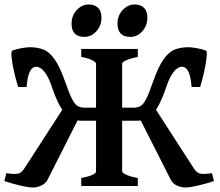

<svg xmlns="http://www.w3.org/2000/svg" viewBox="-23 -835 987 862"><path d="M341.8 0V-35.6Q408.2 -48.8 408.2 -65.4V-549.3Q408.2 -555.2 392.6 -564Q377 -572.8 341.8 -579.6V-615.2H595.7V-579.6Q562.5 -572.8 543.9 -564.5Q525.4 -556.2 525.4 -549.3V-65.4Q525.4 -59.6 542.7 -51Q560.1 -42.5 595.7 -35.6V0ZM837.4 -444.3Q832.5 -496.6 821.5 -516.1Q810.5 -535.6 793 -535.6Q785.6 -535.6 774.2 -528.8Q762.7 -522 749.3 -501.7Q735.8 -481.4 722.2 -440.9Q697.3 -366.2 668 -329.6Q638.7 -293 592.3 -293H492.2L492.7 -351.6H576.7Q594.7 -351.6 607.4 -358.6Q620.1 -365.7 632.8 -389.9Q645.5 -414.1 663.1 -465.3Q687.5 -535.6 711.7 -569.3Q735.8 -603 762.9 -613Q790 -623 822.3 -623Q836.4 -623 860.8 -618.7Q885.3 -614.3 901.4 -607.9Q907.2 -605.5 904.8 -579.3Q902.3 -553.2 894.3 -516.4Q886.2 -479.5 875.5 -444.3ZM58.6 -444.3Q47.4 -479.5 39.3 -516.4Q31.2 -553.2 28.8 -579.3Q26.4 -605.5 32.7 -607.9Q48.3 -614.3 72.8 -618.7Q97.2 -623 111.8 -623Q144 -623 170.9 -613Q197.8 -603 221.9 -569.3Q246.1 -535.6 270.5 -465.3Q288.1 -414.1 300.8 -389.9Q313.5 -365.7 326.4 -358.6Q339.4 -351.6 356.9 -351.6H440.9L441.4 -293H341.3Q295.4 -293 265.9 -329.6Q236.3 -366.2 211.4 -440.9Q197.8 -481.4 184.3 -501.7Q170.9 -522 159.4 -528.8Q147.9 -535.6 140.6 -535.6Q123 -535.6 112.1 -516.1Q101.1 -496.6 96.2 -444.3ZM810.1 6.8Q790.5 6.8 771.2 -2Q752 -10.7 743.2 -28.8L601.6 -308.6L662.6 -365.2L847.7 -78.1Q861.8 -56.6 880.1 -54.7Q898.4 -52.7 928.7 -57.6L937.5 -22Q905.3 -11.2 867.2 -2.2Q829.1 6.8 810.1 6.8ZM5.4 -57.6Q35.6 -52.7 54 -54.7Q72.3 -56.6 85.9 -78.1L271.5 -365.2L332.5 -308.6L190.9 -28.8Q181.6 -10.7 162.6 -2Q143.6 6.8 124 6.8Q105 6.8 66.9 -2.2Q28.8 -11.2 -3.4 -22ZM432.6 -755.9Q432.6 -720.2 409.9 -694.8Q387.2 -669.4 356 -669.4Q298.3 -669.4 298.3 -729Q298.3 -764.6 321.5 -789.8Q344.7 -814.9 374.5 -814.9Q401.9 -814.9 417.2 -800Q432.6 -785.2 432.6 -755.9ZM638.7 -755.9Q638.7 -720.2 616.2 -694.8Q593.8 -669.4 562.5 -669.4Q504.4 -669.4 504.4 -729Q504.4 -764.6 527.6 -789.8Q550.8 -814.9 581.1 -814.9Q607.9 -814.9 623.3 -800Q638.7 -785.2 638.7 -755.9Z"/></svg>

Font: Gentium Plus
Style: Bold
Weight: 700
Designer: Victor Gaultney, Annie Olsen, Iska Routamaa, Becca Hirsbrunner
Foundry: SIL International
Version: Version 6.101